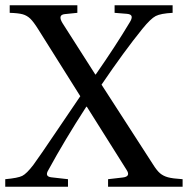

<svg xmlns="http://www.w3.org/2000/svg" viewBox="-39 -712 716 732"><path d="M-19 0V-28.8Q29.3 -33.2 45.9 -41.5Q62.5 -49.8 87.9 -83Q111.3 -114.7 179.9 -216.6Q248.5 -318.4 267.1 -345.2L106.9 -600.1Q88.9 -628.9 76.4 -640.9Q64 -652.8 47.6 -657.5Q31.2 -662.1 -2 -663.1V-691.9H255.9V-663.1L208 -658.2Q180.2 -655.3 199.2 -624L324.2 -428.2H326.2Q402.3 -537.6 455.1 -626Q464.8 -641.1 462.9 -649.4Q460.9 -657.7 445.8 -659.2L397.9 -663.1V-691.9H619.1V-663.1Q573.7 -660.6 554.7 -650.9Q535.6 -641.1 503.9 -602.1Q434.6 -516.6 348.1 -389.2L543.9 -85.9Q559.1 -61.5 571.3 -51.3Q583.5 -41 601.3 -36.1Q619.1 -31.2 657.2 -28.8V0H373V-28.8L428.2 -35.2Q460.4 -38.6 443.8 -64L292 -305.2H290Q207.5 -177.7 145 -63Q130.9 -39.6 155.8 -36.1L220.2 -28.8V0Z"/></svg>

Font: Heuristica
Style: Regular
Weight: 400
Version: Version 1.0.2